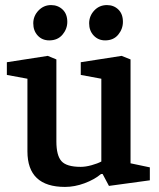

<svg xmlns="http://www.w3.org/2000/svg" viewBox="-20 -725 625 756"><path d="M236 11Q162 11 125 -24Q88 -59 88 -129V-415L7 -430V-480L168 -505L202 -491V-168Q202 -113 222 -90.5Q242 -68 298 -68Q317 -68 340.5 -74.5Q364 -81 379 -89V-415L298 -430V-480L459 -505L494 -491V-82L570 -66V-15L409 7L384 -40H378Q352 -18 313 -3.5Q274 11 236 11ZM394 -566Q367 -566 349 -585Q331 -604 331 -633Q331 -662 351 -683.5Q371 -705 401 -705Q428 -705 446 -687.5Q464 -670 464 -639Q464 -611 445.5 -588.5Q427 -566 394 -566ZM174 -566Q146 -566 128.5 -585Q111 -604 111 -633Q111 -662 131.5 -683.5Q152 -705 181 -705Q208 -705 226.5 -687.5Q245 -670 245 -639Q245 -611 226 -588.5Q207 -566 174 -566Z"/></svg>

Font: Faustina Light SemiBold
Style: Regular
Weight: 600
Version: Version 1.200